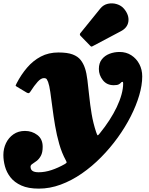

<svg xmlns="http://www.w3.org/2000/svg" viewBox="-90 -853 883 1138"><path d="M646 -800Q629.5 -820 603.2 -828.2Q577 -836.5 550 -830.8Q523 -825 505 -803L388 -658.5Q379 -649.5 387.5 -640.5L444 -582.5Q448 -578 451 -577Q454 -576 459.5 -579.5L627.5 -668.5Q666 -689 671 -726Q676 -763 646 -800ZM584 -348Q605 -348 614 -353Q623 -358 626.8 -363Q630.5 -368 636 -368Q640 -368 640 -359Q640 -328 630 -292Q620 -256 601.8 -217.8Q583.5 -179.5 558.2 -140.5Q533 -101.5 502.5 -64Q492 -50.5 489 -51Q486 -51.5 480 -69.5Q462.5 -122 453.2 -177Q444 -232 438.8 -283.8Q433.5 -335.5 428.2 -378Q423 -420.5 414 -447.5Q404.5 -476.5 388 -497.5Q371.5 -518.5 340.8 -530.2Q310 -542 256 -542Q198 -542 152 -517.8Q106 -493.5 70.5 -452Q35 -410.5 8.5 -359Q4.5 -351 3 -347.2Q1.5 -343.5 10 -339L68.5 -304Q76 -300 80.5 -301Q85 -302 89.5 -309Q113.5 -346.5 133.2 -368.2Q153 -390 170 -390Q183 -390 187.5 -382.8Q192 -375.5 195 -367.5Q202.5 -347 208.2 -307.2Q214 -267.5 220.5 -216Q227 -164.5 236.5 -108.5Q246 -52.5 261.2 0.8Q276.5 54 300 97Q305.5 107.5 305 110.2Q304.5 113 294 119.5Q254.5 142 215.2 155Q176 168 139 168Q114.5 168 102.8 160Q91 152 91 135Q91 125.5 102 118.5Q113 111.5 127.2 100.8Q141.5 90 152.2 70.5Q163 51 163 17Q163 -29 131.2 -53Q99.5 -77 58 -77Q18.5 -77 -10.2 -57Q-39 -37 -54.5 -4.5Q-70 28 -70 66Q-70 98.5 -60.5 133.5Q-51 168.5 -27.8 198.2Q-4.5 228 36.5 246.5Q77.5 265 140 265Q205.5 265 269.8 241.2Q334 217.5 394.8 175.5Q455.5 133.5 509.2 79Q563 24.5 607.8 -37.5Q652.5 -99.5 685 -163.5Q717.5 -227.5 735.2 -288Q753 -348.5 753 -400Q753 -440.5 735.8 -473.2Q718.5 -506 688.2 -525.5Q658 -545 619 -545Q587 -545 559 -534.2Q531 -523.5 513.5 -501.2Q496 -479 496 -444Q496 -408 519.5 -378Q543 -348 584 -348Z"/></svg>

Font: Besley Black
Style: Italic
Weight: 900
Italic angle: -13°
Designer: Owen Earl
Foundry: indestructible type*
Version: Version 2.001